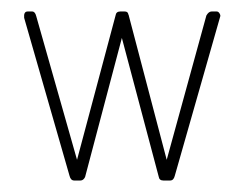

<svg xmlns="http://www.w3.org/2000/svg" viewBox="-20 -314 428 334"><path d="M284 -8Q282 0 276 0H264Q257 0 256 -7L192 -248L128 -6Q125 0 120 0H109Q103 0 101 -8L22 -283Q21 -294 28 -294H36Q41 -294 43 -286L114 -36L181 -287Q182 -294 189 -294H197Q202 -294 203 -290Q203 -289 203.5 -288.5Q204 -288 204 -287L270 -36L339 -287Q343 -294 348 -294H357Q360 -294 362 -290.5Q364 -287 363 -285Z"/></svg>

Font: Chathura Light
Style: Regular
Weight: 300
Designer: Appaji Ambarisha Darbha
Foundry: Aditya Fonts
Version: Version 1.001 2016